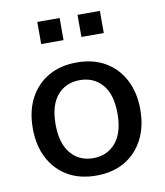

<svg xmlns="http://www.w3.org/2000/svg" viewBox="-81 -770 726 846"><g transform="rotate(-10 282.5 -347.0)"><path d="M283 9Q209 9 155.5 -22Q102 -53 72 -110Q42 -167 42 -244Q42 -322 72 -378.5Q102 -435 155.5 -466Q209 -497 283 -497Q356 -497 409.5 -466Q463 -435 493 -378Q523 -321 523 -244Q523 -167 493 -110Q463 -53 409.5 -22Q356 9 283 9ZM282 -69Q345 -69 383 -114Q421 -159 421 -244Q421 -330 383 -374Q345 -418 282 -418Q220 -418 182 -374Q144 -330 144 -244Q144 -159 182 -114Q220 -69 282 -69ZM323 -604V-703H423V-604ZM143 -604V-703H243V-604Z"/></g></svg>

Font: Nunito Sans 12pt SemiBold
Style: Regular
Weight: 600
Designer: Vernon Adams
Foundry: Vernon Adams
Version: Version 3.101;gftools[0.9.27]